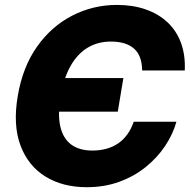

<svg xmlns="http://www.w3.org/2000/svg" viewBox="-20 -758 781 788"><path d="M335.9 10.3Q237.3 10.3 166.5 -33.4Q95.7 -77.1 64.2 -160.6Q32.7 -244.1 52.7 -363.3Q72.8 -482.9 132.1 -566.7Q191.4 -650.4 276.9 -694.1Q362.3 -737.8 460 -737.8Q524.9 -737.8 577.6 -719.5Q630.4 -701.2 667.2 -666.7Q704.1 -632.3 722.7 -582.3Q741.2 -532.2 738.3 -468.8H563.5Q563 -499 554.9 -521.2Q546.9 -543.5 530.5 -558.1Q514.2 -572.8 490.2 -580.1Q466.3 -587.4 435.1 -587.4Q380.9 -587.4 338.9 -561.8Q296.9 -536.1 269 -486.3Q241.2 -436.5 229 -363.3Q216.3 -288.6 227.5 -239Q238.8 -189.5 272.2 -164.8Q305.7 -140.1 358.9 -140.1Q390.1 -140.1 416.7 -147.5Q443.4 -154.8 464.8 -169.4Q486.3 -184.1 502.4 -206.3Q518.6 -228.5 528.8 -258.3H704.1Q689.5 -206.5 657.5 -158.7Q625.5 -110.8 578.1 -72.5Q530.8 -34.2 469.7 -12Q408.7 10.3 335.9 10.3ZM191.4 -299.8 213.9 -437.5H486.3L463.4 -299.8Z"/></svg>

Font: Inter 18pt ExtraBold
Style: Italic
Weight: 800
Italic angle: -9.3988°
Designer: Rasmus Andersson
Foundry: rsms
Version: Version 4.001;git-66647c0bb